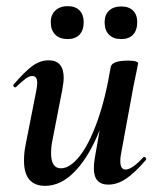

<svg xmlns="http://www.w3.org/2000/svg" viewBox="-20 -591 516 624"><path d="M58 -69Q58 -95 63 -119L98 -297Q101 -312 101 -321Q101 -344 85 -344Q75 -344 63.5 -335.5Q52 -327 33 -309Q31 -307 29 -307Q26 -307 24 -310.5Q22 -314 25 -317Q59 -357 84.5 -376Q110 -395 138 -395Q187 -395 187 -338Q187 -324 182 -297L151 -138Q146 -116 146 -93Q146 -44 178 -44Q207 -44 238 -82.5Q269 -121 296 -196Q323 -271 340 -374L358 -373Q339 -255 304 -168Q269 -81 223.5 -34Q178 13 127 13Q58 13 58 -69ZM285 -44Q285 -59 288 -77L340 -374Q345 -394 396 -394Q413 -394 421 -391.5Q429 -389 429 -386L425 -365Q415 -318 414 -312L373 -89Q371 -80 371 -67Q371 -40 388 -40Q409 -40 446 -80Q447 -81 449 -81Q452 -81 454 -77.5Q456 -74 454 -71Q418 -29 389.5 -10Q361 9 332 9Q285 9 285 -44ZM145 -519Q145 -543 160 -557Q175 -571 200 -571Q225 -571 238.5 -557Q252 -543 252 -519Q252 -493 238.5 -478.5Q225 -464 200 -464Q174 -464 159.5 -478.5Q145 -493 145 -519ZM320 -519Q320 -543 334.5 -556.5Q349 -570 374 -570Q399 -570 412.5 -556.5Q426 -543 426 -519Q426 -493 412.5 -478.5Q399 -464 374 -464Q348 -464 334 -478.5Q320 -493 320 -519Z"/></svg>

Font: Cormorant Garamond
Style: Bold Italic
Weight: 700
Italic angle: -10°
Designer: Christian Thalmann (Catharsis Fonts)
Foundry: Catharsis Fonts
Version: Version 4.000